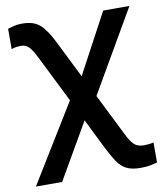

<svg xmlns="http://www.w3.org/2000/svg" viewBox="-87 -618 786 930"><g transform="rotate(-10 306.0 -153.5)"><path d="M14 241 249 -142 135 -371Q117 -408 101 -425.5Q85 -443 61 -443Q52 -443 39.5 -441.5Q27 -440 14 -435V-535Q30 -540 45.5 -544Q61 -548 87 -548Q140 -548 170.5 -522Q201 -496 232 -434L325 -247L483 -542H612L379 -140L481 65Q499 102 516 118.5Q533 135 564 135Q588 135 612 130V228Q594 233 575.5 236.5Q557 240 529 240Q487 240 461 227Q435 214 415.5 185Q396 156 372 108L302 -34L143 241Z"/></g></svg>

Font: Noto Sans SemiBold
Style: Regular
Weight: 600
Designer: Monotype Design Team
Foundry: Monotype Imaging Inc.
Version: Version 2.007